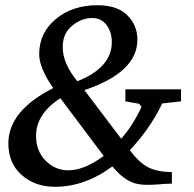

<svg xmlns="http://www.w3.org/2000/svg" viewBox="-20 -704 744 735"><path d="M673 -316 601 -308Q555 -212 477 -129Q512 -82 546.5 -64Q581 -46 638 -45V-1Q624 -1 610.5 0Q597 1 584 2Q571 3 565 3Q528 5 506 0Q458 -9 410 -67Q305 11 191 11Q114 11 63 -34Q12 -79 12 -155Q12 -280 184 -367Q130 -443 130 -497Q130 -578 193.5 -631Q257 -684 353 -684Q429 -684 467.5 -645.5Q506 -607 506 -552Q506 -427 303 -359L444 -173Q487 -221 521 -293Q522 -295 517 -301Q512 -307 511 -307L460 -316V-362H673ZM408 -543Q408 -581 388 -608Q368 -635 333 -635Q292 -635 256 -605.5Q220 -576 220 -524Q220 -461 276 -393Q408 -445 408 -543ZM377 -107 211 -328Q118 -268 118 -184Q118 -126 154.5 -89Q191 -52 242 -52Q302 -52 377 -107Z"/></svg>

Font: Veleka
Style: Italic
Weight: 400
Italic angle: -12°
Designer: Stefan Peev, Context Ltd, 2016; SIL International, 1997-2014.
Foundry: Stefan Peev, Context Ltd, 2016
Version: Version 1.000